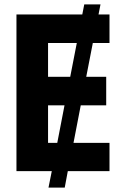

<svg xmlns="http://www.w3.org/2000/svg" viewBox="-20 -780 570 875"><path d="M55 0H216L201 75H275L289 0H479V-129H315L348 -300H464V-430H373L403 -584H479V-714H429L438 -760H364L355 -714H55ZM199 -430V-584H330L300 -430ZM199 -129V-300H274L241 -129Z"/></svg>

Font: Noto Sans Mono Condensed ExtraBold
Style: Regular
Weight: 800
Width: 3
Designer: Monotype Design Team
Foundry: Monotype Imaging Inc.
Version: Version 2.014